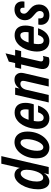

<svg xmlns="http://www.w3.org/2000/svg" viewBox="1053 -1813 770 2916"><g transform="rotate(-90 1438.0 -355.0)"><path d="M249 0 267 -75Q245 -33 210 -11.5Q175 10 137 10Q83 10 52 -37Q21 -84 21 -160Q21 -230 38.5 -295Q56 -360 86 -410.5Q116 -461 155.5 -490.5Q195 -520 239 -520Q277 -520 306.5 -498.5Q336 -477 345 -437L410 -720H525L359 0ZM195 -84Q222 -84 242 -103Q262 -122 276.5 -152Q291 -182 300.5 -216.5Q310 -251 314 -283Q318 -315 318 -336Q318 -382 302.5 -404Q287 -426 262 -426Q229 -426 201 -390.5Q173 -355 156 -298.5Q139 -242 139 -179Q139 -137 154 -110.5Q169 -84 195 -84Z M652 10Q583 10 537 -40Q491 -90 491 -189Q491 -254 509.5 -313.5Q528 -373 561 -419.5Q594 -466 639 -493Q684 -520 738 -520Q811 -520 854.5 -468Q898 -416 898 -324Q898 -258 879.5 -198Q861 -138 827 -91Q793 -44 748.5 -17Q704 10 652 10ZM660 -82Q684 -82 706.5 -105Q729 -128 746 -165.5Q763 -203 773 -247.5Q783 -292 783 -335Q783 -428 729 -428Q704 -428 682 -405.5Q660 -383 643 -345.5Q626 -308 616 -263.5Q606 -219 606 -175Q606 -128 620.5 -105Q635 -82 660 -82Z M1099 10Q1024 10 981.5 -41Q939 -92 939 -179Q939 -217 948 -262Q957 -307 975.5 -352Q994 -397 1023.5 -434.5Q1053 -472 1093.5 -495Q1134 -518 1188 -518Q1257 -518 1295.5 -476Q1334 -434 1334 -354Q1334 -320 1327 -285Q1320 -250 1311 -227H1059Q1055 -206 1053.5 -188Q1052 -170 1052 -158Q1052 -77 1109 -77Q1162 -77 1191 -162H1293Q1265 -79 1216 -34.5Q1167 10 1099 10ZM1183 -431Q1157 -431 1136.5 -413.5Q1116 -396 1101.5 -367.5Q1087 -339 1077 -306H1232Q1237 -335 1235.5 -364Q1234 -393 1222.5 -412Q1211 -431 1183 -431Z M1340 0 1457 -510H1566L1551 -442Q1602 -520 1687 -520Q1745 -520 1772 -480.5Q1799 -441 1785 -378L1697 0H1582L1665 -360Q1681 -430 1622 -430Q1590 -430 1565.5 -405Q1541 -380 1531 -334L1454 0Z M1966 10Q1895 10 1866 -29Q1837 -68 1853 -140L1917 -419H1851L1872 -510H1938L1960 -606L2086 -656L2052 -510H2141L2120 -419H2031L1965 -132Q1954 -81 2009 -81Q2028 -81 2047 -88L2026 0Q2005 10 1966 10Z M2273 10Q2198 10 2155.5 -41Q2113 -92 2113 -179Q2113 -217 2122 -262Q2131 -307 2149.5 -352Q2168 -397 2197.5 -434.5Q2227 -472 2267.5 -495Q2308 -518 2362 -518Q2431 -518 2469.5 -476Q2508 -434 2508 -354Q2508 -320 2501 -285Q2494 -250 2485 -227H2233Q2229 -206 2227.5 -188Q2226 -170 2226 -158Q2226 -77 2283 -77Q2336 -77 2365 -162H2467Q2439 -79 2390 -34.5Q2341 10 2273 10ZM2357 -431Q2331 -431 2310.5 -413.5Q2290 -396 2275.5 -367.5Q2261 -339 2251 -306H2406Q2411 -335 2409.5 -364Q2408 -393 2396.5 -412Q2385 -431 2357 -431Z M2663 10Q2610 10 2575.5 -12.5Q2541 -35 2527 -73Q2513 -111 2523 -158H2617Q2612 -129 2622.5 -102.5Q2633 -76 2671 -76Q2699 -76 2714 -92.5Q2729 -109 2729 -135Q2729 -154 2720 -170Q2711 -186 2692 -202L2648 -241Q2618 -266 2603.5 -294.5Q2589 -323 2589 -359Q2589 -405 2610 -441.5Q2631 -478 2668 -499Q2705 -520 2753 -520Q2820 -520 2851.5 -478Q2883 -436 2872 -369H2778Q2782 -393 2775 -413Q2768 -433 2739 -433Q2715 -433 2701.5 -417Q2688 -401 2688 -376Q2688 -360 2695.5 -346.5Q2703 -333 2720 -317L2770 -274Q2798 -250 2813 -219Q2828 -188 2828 -149Q2828 -78 2782.5 -34Q2737 10 2663 10Z"/></g></svg>

Font: Instrument Sans Condensed SemiBold Italic
Style: Regular
Weight: 600
Width: 3
Italic angle: -13°
Designer: Rodrigo Fuenzalida
Foundry: fragTYPE
Version: Version 1.000; ttfautohint (v1.8.4.7-5d5b);gftools[0.9.28]